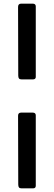

<svg xmlns="http://www.w3.org/2000/svg" viewBox="-20 -867 295 1052"><path d="M98 -432H161C165.7 -432 169.3 -433.2 172 -435.5C174.7 -437.8 176 -441 176 -445V-832C176 -842 170.3 -847 159 -847H96C84.7 -847 79 -841 79 -829L80 -453C80 -445.7 81.3 -440.3 84 -437C86.7 -433.7 91.3 -432 98 -432ZM98 165H161C171 165 176 160.3 176 151V-235C176 -245 170.3 -250 159 -250H96C84.7 -250 79 -244.3 79 -233L80 144C80 151.3 81.3 156.7 84 160C86.7 163.3 91.3 165 98 165Z"/></svg>

Font: Libre Franklin SemiBold
Style: Regular
Weight: 600
Designer: Pablo Impallari, Rodrigo Fuenzalida
Foundry: Impallari Type
Version: Version 1.002; ttfautohint (v1.5)